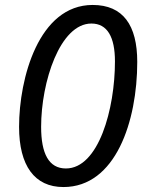

<svg xmlns="http://www.w3.org/2000/svg" viewBox="-20 -745 591 775"><path d="M236 10C447 10 534 -256 534 -495C534 -643 477 -725 354 -725C136 -725 57 -428 57 -233C57 -77 119 10 236 10ZM246 -65C177 -65 146 -125 146 -233C146 -414 222 -650 349 -650C413 -650 444 -596 444 -497C444 -305 378 -65 246 -65Z"/></svg>

Font: BC Sans
Style: Italic
Weight: 400
Italic angle: -12°
Designer: Monotype Design Team
Designer: Province of B.C.
Foundry: Monotype Imaging Inc.
Version: Version 2.000;GOOG;noto-source:20170915:90ef993387c0